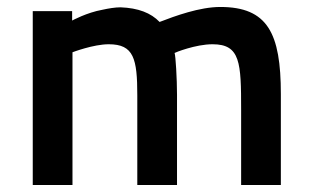

<svg xmlns="http://www.w3.org/2000/svg" viewBox="-20 -531 893 551"><path d="M188 0V-381C188 -381 248 -404 292 -404C364 -404 374 -363 374 -257V0H488V-259C488 -305 484 -372 481 -379C482 -380 541 -404 590 -404C670 -404 672 -351 672 -216V0H786V-261C786 -436 748 -511 612 -511C553 -511 482 -485 438 -468C413 -494 377 -508 326 -510C311 -510 292 -507 274 -503C229 -495 187 -472 187 -472V-499H74V0Z"/></svg>

Font: TitilliumText22L
Style: 800 wt
Weight: 800
Designer: Campivisivi
Foundry: Campivisivi
Version: 1.000